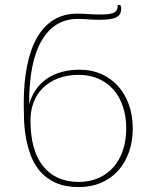

<svg xmlns="http://www.w3.org/2000/svg" viewBox="-20 -755 617 781"><path d="M301 -15Q345.5 -15 381.2 -31Q417 -47 442 -75.8Q467 -104.5 480.2 -144.5Q493.5 -184.5 493.5 -232.5Q493.5 -280.5 480.2 -320.8Q467 -361 442 -389.8Q417 -418.5 381.2 -434.5Q345.5 -450.5 301 -450.5Q253 -450.5 216.2 -436.2Q179.5 -422 154.5 -397.2Q129.5 -372.5 116.8 -338.8Q104 -305 104 -265.5Q104 -143 155.2 -79Q206.5 -15 301 -15ZM98.5 -331Q118 -399.5 171.5 -435.5Q225 -471.5 305 -471.5Q352.5 -471.5 392 -454Q431.5 -436.5 460 -405Q488.5 -373.5 504.2 -329.5Q520 -285.5 520 -232.5Q520 -179 504.2 -135.2Q488.5 -91.5 459.8 -60Q431 -28.5 390.5 -11.2Q350 6 301 6Q246 6 207.8 -11Q169.5 -28 144.8 -56Q120 -84 106.2 -120Q92.5 -156 85.8 -193.5Q79 -231 77.8 -267.5Q76.5 -304 76.5 -333Q76.5 -418.5 90 -486.5Q103.5 -554.5 130.5 -601.8Q157.5 -649 198.2 -674.2Q239 -699.5 294 -699.5Q316 -699.5 338.5 -697.8Q361 -696 388 -696Q410 -696 423.8 -698Q437.5 -700 445.2 -704.5Q453 -709 456 -716.5Q459 -724 459 -735H465.5Q473 -735 473 -721Q473 -709.5 469.5 -701Q466 -692.5 456.2 -686.5Q446.5 -680.5 429.8 -677.5Q413 -674.5 386 -674.5Q360.5 -674.5 338.5 -676.2Q316.5 -678 295.5 -678Q201.5 -678 150 -590.8Q98.5 -503.5 98.5 -334.5Z"/></svg>

Font: Lato 2
Style: Regular
Weight: 200
Designer: Lukasz Dziedzic with Adam Twardoch and Botio Nikoltchev
Foundry: tyPoland Lukasz Dziedzic
Version: Version 2.015; 2015-08-06; http://www.latofonts.com/